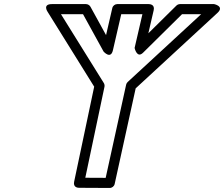

<svg xmlns="http://www.w3.org/2000/svg" viewBox="-20 -906 1110 951"><path d="M503.4 -25.1 402.5 -25.6 497.5 -476.3C498.9 -482.7 497 -490.2 494.3 -494.6L282 -835.7H391.2L493 -650.7C493 -650.7 528.4 -610 539.3 -657.1L580.5 -835.7H685.4L646.7 -668.4C646.7 -668.4 658.1 -614.8 688.7 -645L881.7 -835.7H976.4L612.3 -499.8C608.5 -496.3 605.7 -490.9 604.8 -486.8ZM523.4 25C534.7 25.1 545.4 16.9 547.9 5.4L652 -468.4L1057.3 -842.3C1093 -875.2 1040.4 -885.7 1040.4 -885.7H871.5C866 -885.7 858.7 -883.2 853.9 -878.5L714.8 -741.1L741.2 -855.1C747.8 -883.7 722.9 -885.7 716.8 -885.7H560.6C549.9 -885.7 538.9 -877.9 536.3 -866.3L505.3 -732.1L427.9 -872.8C424 -879.8 415.3 -885.7 406 -885.7H237C189.1 -885.7 215.8 -847.5 215.8 -847.5L446.5 -476.7L347.2 -5.9C341.4 21.8 364.9 24.2 371.5 24.2Z"/></svg>

Font: Stormning Aesir
Style: Bold
Weight: 400
Designer: Robert Jablonski, Mew Too
Foundry: Cannot Into Space Fonts
Version: Version 0.90